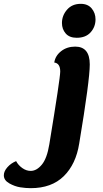

<svg xmlns="http://www.w3.org/2000/svg" viewBox="-200 -728 537 1001"><path d="M192 -485Q268 -485 268 -392Q268 -310 213 20Q196 128 132.5 190.5Q69 253 -40 253Q-66 253 -94.5 248.5Q-123 244 -151.5 228Q-180 212 -180 186Q-180 165 -161.5 144Q-143 123 -116 112Q-105 133 -84 148Q-63 163 -40 163Q-9 163 18 130.5Q45 98 57 25Q114 -321 114 -355Q114 -398 83 -402Q88 -437 118.5 -461Q149 -485 192 -485ZM200 -531Q162 -531 142.5 -553.5Q123 -576 123 -608Q123 -647 149.5 -677.5Q176 -708 221 -708Q258 -708 278 -684Q298 -660 298 -627Q298 -588 272.5 -559.5Q247 -531 200 -531Z"/></svg>

Font: Overlock Black
Style: Italic
Weight: 900
Designer: Dario Muhafara
Foundry: Dario Manuel Muhafara
Version: Version 1.002